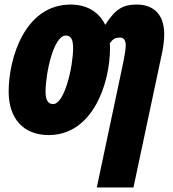

<svg xmlns="http://www.w3.org/2000/svg" viewBox="-20 -583 759 843"><path d="M405 240H566L692 -353C699 -388 701 -413 701 -433C701 -533 640 -563 581 -563C522 -563 488 -546 442 -474C415 -530 362 -563 290 -563C89 -563 18 -327 18 -181C18 -62 83 10 194 10C387 10 463 -216 463 -372C463 -379 463 -385 462 -392C476 -414 489 -418 507 -418C525 -418 532 -405 532 -383C532 -366 527 -337 521 -308ZM213 -126C190 -126 180 -146 180 -180C180 -261 215 -427 269 -427C292 -427 301 -409 301 -372C301 -292 264 -126 213 -126Z"/></svg>

Font: Noto Sans UI Condensed Black
Style: Italic
Weight: 900
Width: 3
Italic angle: -192°
Designer: Monotype Design Team
Foundry: Monotype Imaging Inc.
Version: Version 1.901